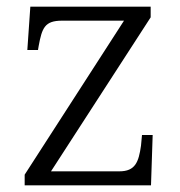

<svg xmlns="http://www.w3.org/2000/svg" viewBox="-20 -556 541 576"><path d="M54 0H433L438 -151H406L403 -119C396 -70 386 -42 338 -42H133L432 -504V-536H71L62 -406H94L96 -418C106 -472 114 -494 166 -494H352L54 -32Z"/></svg>

Font: Noto Serif Tamil Light
Style: Italic
Weight: 300
Italic angle: -12°
Designer: Indian Type Foundry, Tom Grace, and the Monotype Design Team
Foundry: Monotype Imaging Inc.
Version: Version 2.003